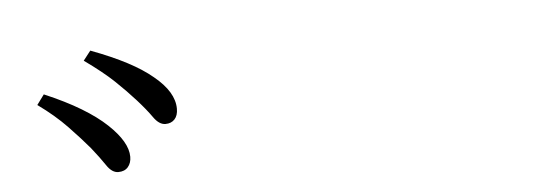

<svg xmlns="http://www.w3.org/2000/svg" viewBox="-30 -907 1060 364"><g transform="rotate(-5 500.0 -725.0)"><path d="M183 -608Q171 -608 161 -623Q151 -638 135 -658Q119 -677 96 -701Q73 -725 41 -748L55 -767Q95 -750 124 -732.5Q153 -715 172 -697Q208 -663 208 -635Q208 -623 201.5 -615.5Q195 -608 183 -608ZM280 -691Q268 -691 257.5 -706Q247 -721 230 -740Q213 -759 192 -779Q171 -799 136 -824L150 -842Q190 -827 218.5 -812Q247 -797 266 -781Q304 -750 304 -718Q304 -705 297.5 -698Q291 -691 280 -691Z"/></g></svg>

Font: Noto Serif SC ExtraLight
Style: Regular
Weight: 400
Version: Version 2.002-H1;hotconv 1.1.0;makeotfexe 2.6.0